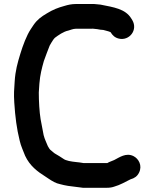

<svg xmlns="http://www.w3.org/2000/svg" viewBox="-20 -753 767 955"><path d="M638 -653 633 -661C603.5 -709.3 545.4 -716.9 480 -730L460 -732C450.7 -733.3 441 -733.7 431 -733H357C336.8 -733 318.7 -729.1 302 -724C267.2 -714.5 243.4 -704.9 214 -687C184.9 -669.9 165.4 -655.6 147 -629L133 -608C112.2 -576.8 93.6 -526.4 81 -485C67.3 -440 56.4 -402 53 -348C50.1 -305 48.3 -288.2 51 -243C55.6 -171.4 63.1 -112.6 78 -53C84.2 -25.2 96.6 -1 105 22C128.4 71.8 165 99.9 210 128L222 136C238.6 147.1 258.2 159.3 279 163C303.9 170.1 332 174.1 361 177L377 179C386.3 181 397 181.7 409 181H512C526 181 538.3 179 549 175C576.3 167.5 603.2 151.9 627 140C627.7 139.3 628.3 139 629 139C649 133.3 662.4 124.1 671.5 106C689.3 70.3 669.4 36.2 644 23.5C606.7 4.9 573.2 30.4 548 43C537.6 48.2 523.6 51.6 514 58H395C388.3 56.7 382 55.7 376 55L358 53C336.4 50.6 307.7 47 294 36C281.1 26.6 270.3 21.3 257 13C248.7 8.9 242.6 1.7 235 -4C226.8 -9.4 223.2 -17.4 218 -26C211.3 -43.4 202.4 -59.6 197 -81C191.5 -108.7 187.4 -130.5 182 -160C176 -195.8 173 -250.4 173 -293C173.7 -305.7 174.7 -320.7 176 -338C179.6 -381.7 187.7 -412.1 198 -449C204.2 -468.7 220.9 -509.2 227 -526L235 -540C241.8 -550.7 245.7 -557.7 253 -565C270.1 -577.8 295.7 -596.1 320 -601C329.9 -603.8 344.3 -610 357 -610H437C439.7 -610.7 442.3 -610.7 445 -610L464 -608C473.5 -606.1 484.5 -604 494 -604C504.9 -600.4 519.5 -598.2 530 -593C539.7 -576.8 551.5 -565.7 571 -561C622.9 -548.5 667.2 -603.6 638 -653Z"/></svg>

Font: Smoothie
Style: Regular
Weight: 400
Foundry: Cannot Into Space Fonts
Version: Version 0.8